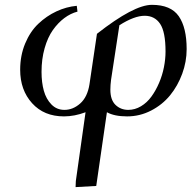

<svg xmlns="http://www.w3.org/2000/svg" viewBox="-20 -476 796 790"><path d="M63 -189Q63 -247.6 83.5 -296.9Q104 -346.2 137.7 -378.2Q171.4 -410.2 212.2 -429.2Q252.9 -448.2 295.9 -452.1L298.8 -428.2Q270.5 -420.9 244.6 -401.6Q218.8 -382.3 197.5 -352.3Q176.3 -322.3 163.6 -277.6Q150.9 -232.9 150.9 -180.2Q150.9 -136.7 160.4 -102.5Q169.9 -68.4 191.7 -46.1Q213.4 -23.9 245.1 -23.9Q280.3 -23.9 310.1 -50.3Q339.8 -76.7 348.1 -128.9L378.9 -336.9Q530.8 -456.1 605 -456.1Q683.1 -456.1 715.6 -409.2Q748 -362.3 748 -273.9Q748 -222.2 729.7 -172.4Q711.4 -122.6 679.7 -83.7Q647.9 -44.9 601.6 -21Q555.2 2.9 502.9 2.9Q450.7 2.9 419.9 -14.2L376 289.1L291 293.9L292 269L332 -14.2Q286.6 2.9 243.2 2.9Q161.1 2.9 112.1 -51.3Q63 -105.5 63 -189ZM434.1 -106.9Q434.1 -64.9 455.3 -44.4Q476.6 -23.9 507.8 -23.9Q535.2 -23.9 560.1 -38.8Q585 -53.7 603 -78.6Q621.1 -103.5 634.5 -134.8Q647.9 -166 654.5 -199.5Q661.1 -232.9 661.1 -264.2Q661.1 -344.7 638.9 -377.9Q616.7 -411.1 575.2 -411.1Q532.7 -411.1 471.2 -372.1L437 -147.9Q434.1 -126 434.1 -106.9Z"/></svg>

Font: Dehuti Alt
Style: Bold-Italic
Weight: 700
Version: Version 1.2